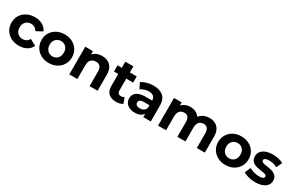

<svg xmlns="http://www.w3.org/2000/svg" viewBox="155 -1941 4893 3232"><g transform="rotate(30 2601.5 -324.5)"><path d="M332 8Q245 8 177 -27.5Q109 -63 70.5 -126Q32 -189 32 -269Q32 -350 70.5 -412.5Q109 -475 177 -510.5Q245 -546 332 -546Q417 -546 480 -510.5Q543 -475 573 -409L452 -344Q431 -382 399.5 -400Q368 -418 331 -418Q291 -418 259 -400Q227 -382 208.5 -349Q190 -316 190 -269Q190 -222 208.5 -189Q227 -156 259 -138Q291 -120 331 -120Q368 -120 399.5 -137.5Q431 -155 452 -194L573 -128Q543 -63 480 -27.5Q417 8 332 8Z M912 8Q826 8 759.5 -28Q693 -64 654.5 -126.5Q616 -189 616 -269Q616 -350 654.5 -412.5Q693 -475 759.5 -510.5Q826 -546 912 -546Q997 -546 1064 -510.5Q1131 -475 1169 -413Q1207 -351 1207 -269Q1207 -189 1169 -126.5Q1131 -64 1064 -28Q997 8 912 8ZM912 -120Q951 -120 982 -138Q1013 -156 1031 -189.5Q1049 -223 1049 -269Q1049 -316 1031 -349Q1013 -382 982 -400Q951 -418 912 -418Q873 -418 842 -400Q811 -382 792.5 -349Q774 -316 774 -269Q774 -223 792.5 -189.5Q811 -156 842 -138Q873 -120 912 -120Z M1311 0V-538H1460V-389L1432 -434Q1461 -488 1515 -517Q1569 -546 1638 -546Q1702 -546 1752.5 -520.5Q1803 -495 1832 -442.5Q1861 -390 1861 -308V0H1705V-284Q1705 -349 1676.5 -380Q1648 -411 1596 -411Q1559 -411 1529.5 -395.5Q1500 -380 1483.5 -348Q1467 -316 1467 -266V0Z M2222 8Q2127 8 2074 -40.5Q2021 -89 2021 -185V-657H2177V-187Q2177 -153 2195 -134.5Q2213 -116 2244 -116Q2281 -116 2307 -136L2349 -26Q2325 -9 2291.5 -0.5Q2258 8 2222 8ZM1938 -418V-538H2311V-418Z M2749 0V-105L2739 -128V-316Q2739 -366 2708.5 -394Q2678 -422 2615 -422Q2572 -422 2530.5 -408.5Q2489 -395 2460 -372L2404 -481Q2448 -512 2510 -529Q2572 -546 2636 -546Q2759 -546 2827 -488Q2895 -430 2895 -307V0ZM2585 8Q2522 8 2477 -13.5Q2432 -35 2408 -72Q2384 -109 2384 -155Q2384 -203 2407.5 -239Q2431 -275 2482 -295.5Q2533 -316 2615 -316H2758V-225H2632Q2577 -225 2556.5 -207Q2536 -189 2536 -162Q2536 -132 2559.5 -114.5Q2583 -97 2624 -97Q2663 -97 2694 -115.5Q2725 -134 2739 -170L2763 -98Q2746 -46 2701 -19Q2656 8 2585 8Z M3036 0V-538H3185V-391L3157 -434Q3185 -489 3236.5 -517.5Q3288 -546 3354 -546Q3428 -546 3483.5 -508.5Q3539 -471 3557 -394L3502 -409Q3529 -472 3588.5 -509Q3648 -546 3725 -546Q3789 -546 3838.5 -520.5Q3888 -495 3916.5 -442.5Q3945 -390 3945 -308V0H3789V-284Q3789 -349 3762 -380Q3735 -411 3686 -411Q3652 -411 3625 -395.5Q3598 -380 3583 -349Q3568 -318 3568 -270V0H3412V-284Q3412 -349 3385.5 -380Q3359 -411 3310 -411Q3276 -411 3249 -395.5Q3222 -380 3207 -349Q3192 -318 3192 -270V0Z M4345 8Q4259 8 4192.5 -28Q4126 -64 4087.5 -126.5Q4049 -189 4049 -269Q4049 -350 4087.5 -412.5Q4126 -475 4192.5 -510.5Q4259 -546 4345 -546Q4430 -546 4497 -510.5Q4564 -475 4602 -413Q4640 -351 4640 -269Q4640 -189 4602 -126.5Q4564 -64 4497 -28Q4430 8 4345 8ZM4345 -120Q4384 -120 4415 -138Q4446 -156 4464 -189.5Q4482 -223 4482 -269Q4482 -316 4464 -349Q4446 -382 4415 -400Q4384 -418 4345 -418Q4306 -418 4275 -400Q4244 -382 4225.5 -349Q4207 -316 4207 -269Q4207 -223 4225.5 -189.5Q4244 -156 4275 -138Q4306 -120 4345 -120Z M4925 8Q4856 8 4792.5 -8.5Q4729 -25 4692 -50L4744 -162Q4781 -139 4831.5 -124.5Q4882 -110 4931 -110Q4985 -110 5007.5 -123Q5030 -136 5030 -159Q5030 -178 5012.5 -187.5Q4995 -197 4966 -202Q4937 -207 4902.5 -212Q4868 -217 4833 -225.5Q4798 -234 4769 -251Q4740 -268 4722.5 -297Q4705 -326 4705 -372Q4705 -423 4734.5 -462Q4764 -501 4820 -523.5Q4876 -546 4954 -546Q5009 -546 5066 -534Q5123 -522 5161 -499L5109 -388Q5070 -411 5030.5 -419.5Q4991 -428 4954 -428Q4902 -428 4878 -414Q4854 -400 4854 -378Q4854 -358 4871.5 -348Q4889 -338 4918 -332Q4947 -326 4981.5 -321.5Q5016 -317 5051 -308Q5086 -299 5114.5 -282.5Q5143 -266 5161 -237.5Q5179 -209 5179 -163Q5179 -113 5149 -74.5Q5119 -36 5062.5 -14Q5006 8 4925 8Z"/></g></svg>

Font: Montserrat Thin
Style: Bold
Weight: 700
Version: Version 9.000